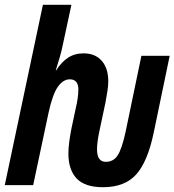

<svg xmlns="http://www.w3.org/2000/svg" viewBox="-26 -780 735 809"><path d="M408.2 8.8Q331.1 8.8 296.6 -28.3Q262.2 -65.4 262.2 -132.8Q262.2 -156.2 266.1 -184.8Q270 -213.4 274.9 -237.8L293.9 -327.1Q297.9 -342.8 301 -363.8Q304.2 -384.8 304.2 -404.8Q304.2 -423.3 295.4 -434.6Q286.6 -445.8 268.1 -445.8Q240.2 -445.8 217.8 -414.3Q195.3 -382.8 178.2 -303.2L113.8 0H-5.9L154.8 -759.8H274.9L238.8 -591.8Q233.9 -566.4 225.6 -538.3Q217.3 -510.3 209 -483.9H210.9Q232.9 -518.6 260.7 -536.9Q288.6 -555.2 326.2 -555.2Q375 -555.2 402.6 -523.9Q430.2 -492.7 430.2 -437Q430.2 -418.5 426.3 -393.8Q422.4 -369.1 418 -346.2L393.1 -229Q388.7 -209 385.7 -187.7Q382.8 -166.5 382.8 -150.9Q382.8 -98.1 419.9 -98.1Q451.7 -98.1 469.5 -125Q487.3 -151.9 502.9 -223.1L569.8 -544.9H689L622.1 -223.1Q596.7 -99.6 548.3 -45.4Q500 8.8 408.2 8.8Z"/></svg>

Font: Open Sans Condensed
Style: Bold Italic
Weight: 700
Width: 3
Italic angle: -12°
Designer: Monotype Design Team
Foundry: Monotype Imaging Inc.
Version: Version 3.003; ttfautohint (v1.8.4)